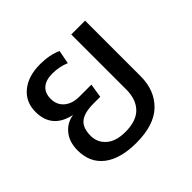

<svg xmlns="http://www.w3.org/2000/svg" viewBox="-144 -729 904 904"><g transform="rotate(-45 307.5 -277.5)"><path d="M522 -564V-194Q522 -100 463.5 -43Q405 14 286 14Q180 14 122.5 -30.5Q65 -75 65 -157Q65 -212 93.5 -247.5Q122 -283 168 -290Q53 -315 53 -425Q53 -491 100.5 -530Q148 -569 227 -569Q289 -569 336 -548L323 -480Q283 -497 237 -497Q193 -497 170 -476.5Q147 -456 147 -418Q147 -378 175 -354Q203 -330 251 -330H330L319 -260H275Q212 -260 184.5 -237Q157 -214 157 -162Q157 -117 190.5 -88Q224 -59 286 -59Q359 -59 394.5 -95.5Q430 -132 430 -198V-564Z"/></g></svg>

Font: FiraGOUPP
Style: Medium
Weight: 400
Designer: bBox Type
Foundry: bBox Type GmbH
Version: Version 1.001